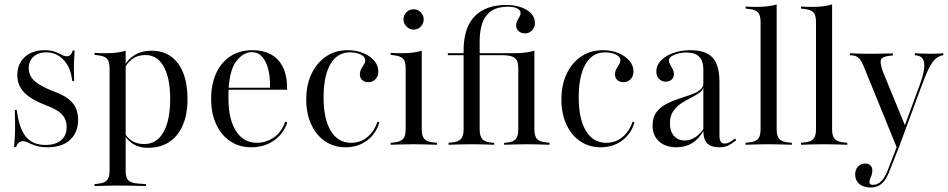

<svg xmlns="http://www.w3.org/2000/svg" viewBox="-20 -653 4276 866"><path d="M195.2 11.3Q162.9 11.3 141.9 4.4Q121 -2.4 107.7 -9.3Q94.4 -16.1 83.1 -16.1Q62.1 -16.1 52.4 10.5H43.5Q46 -16.1 47.2 -44Q48.4 -71.8 48 -100.4Q47.6 -129 46.8 -157.3H55.6Q66.1 -73.4 96.8 -36.3Q127.4 0.8 184.7 0.8Q230.6 0.8 255.6 -20.6Q280.6 -41.9 280.6 -79.8Q280.6 -114.5 259.3 -137.1Q237.9 -159.7 187.1 -178.2Q119.4 -204 88.7 -236.3Q58.1 -268.5 58.1 -314.5Q58.1 -365.3 91.9 -396Q125.8 -426.6 180.6 -426.6Q209.7 -426.6 227.8 -419.8Q246 -412.9 258.1 -406Q270.2 -399.2 282.3 -399.2Q291.9 -399.2 298 -405.6Q304 -412.1 308.1 -425H316.9Q315.3 -404.8 314.1 -383.1Q312.9 -361.3 313.3 -337.9Q313.7 -314.5 314.5 -287.9H305.6Q300 -346.8 267.7 -381.9Q235.5 -416.9 188.7 -416.9Q153.2 -416.9 131.5 -397.6Q109.7 -378.2 109.7 -345.2Q109.7 -312.1 134.7 -288.7Q159.7 -265.3 217.7 -242.7Q279 -221 305.6 -190.7Q332.3 -160.5 332.3 -112.9Q332.3 -55.6 296 -22.2Q259.7 11.3 195.2 11.3Z M510.5 183.9Q482.3 183.9 457.7 184.7Q433.1 185.5 406.5 186.3V177.4L420.2 175.8Q450 173.4 462.1 160.5Q474.2 147.6 474.2 116.9V-206.5H546.8V116.9Q546.8 137.9 552 150Q557.3 162.1 569.8 167.7Q582.3 173.4 603.2 175L637.9 177.4V186.3Q616.9 185.5 596.4 185.1Q575.8 184.7 554.8 184.3Q533.9 183.9 510.5 183.9ZM664.5 -424.2Q715.3 -424.2 751.2 -398.4Q787.1 -372.6 806.5 -323.8Q825.8 -275 825.8 -206.5Q825.8 -137.9 804.4 -88.3Q783.1 -38.7 743.1 -12.5Q703.2 13.7 647.6 13.7Q602.4 13.7 573.4 -8.5Q544.4 -30.6 538.7 -52.4L541.9 -57.3Q547.6 -37.1 571.4 -20.2Q595.2 -3.2 630.6 -3.2Q686.3 -3.2 716.9 -56.5Q747.6 -109.7 747.6 -206.5Q747.6 -300.8 718.5 -352.8Q689.5 -404.8 636.3 -404.8Q600 -404.8 575 -385.5Q550 -366.1 537.9 -336.3L534.7 -341.1Q546.8 -375.8 580.2 -400Q613.7 -424.2 664.5 -424.2ZM474.2 -206.5V-345.2Q474.2 -375.8 462.5 -388.3Q450.8 -400.8 418.5 -404L406.5 -405.6V-414.5Q423.4 -413.7 434.3 -413.3Q445.2 -412.9 455.6 -412.9Q482.3 -412.9 505.6 -415.7Q529 -418.5 546.8 -424.2V-414.5V-206.5Z M1112.9 11.3Q1059.7 11.3 1019 -15.7Q978.2 -42.7 955.2 -91.9Q932.3 -141.1 932.3 -207.3Q932.3 -271.8 954.4 -321.4Q976.6 -371 1018.5 -398.8Q1060.5 -426.6 1119.4 -426.6Q1166.1 -426.6 1201.2 -408.1Q1236.3 -389.5 1256 -350.4Q1275.8 -311.3 1275 -248.4H980.6L979.8 -257.3H1197.6Q1199.2 -300.8 1190.7 -337.1Q1182.3 -373.4 1163.7 -395.6Q1145.2 -417.7 1114.5 -417.7Q1079 -417.7 1048 -379.8Q1016.9 -341.9 1011.3 -255.6V-254Q1010.5 -241.9 1010.5 -229.8Q1010.5 -217.7 1010.5 -206.5Q1010.5 -115.3 1044.4 -62.1Q1078.2 -8.9 1138.7 -8.9Q1179 -8.9 1214.1 -32.3Q1249.2 -55.6 1266.9 -104.8L1275.8 -100.8Q1258.9 -49.2 1215.3 -19Q1171.8 11.3 1112.9 11.3Z M1538.7 11.3Q1486.3 11.3 1446.4 -15.7Q1406.5 -42.7 1383.9 -91.5Q1361.3 -140.3 1361.3 -204Q1361.3 -270.2 1385.1 -320.2Q1408.9 -370.2 1450.8 -398.4Q1492.7 -426.6 1548.4 -426.6Q1587.1 -426.6 1618.1 -413.7Q1649.2 -400.8 1667.7 -379.4Q1686.3 -358.1 1686.3 -330.6Q1686.3 -308.9 1673.4 -295.6Q1660.5 -282.3 1641.1 -282.3Q1624.2 -282.3 1613.7 -291.9Q1603.2 -301.6 1603.2 -316.1Q1603.2 -331.5 1609.3 -342.3Q1615.3 -353.2 1621.4 -362.5Q1627.4 -371.8 1627.4 -381.5Q1627.4 -396.8 1607.3 -406.9Q1587.1 -416.9 1558.1 -416.9Q1501.6 -416.9 1470.6 -364.1Q1439.5 -311.3 1439.5 -213.7Q1439.5 -116.1 1472.2 -62.5Q1504.8 -8.9 1563.7 -8.9Q1604.8 -8.9 1635.9 -33.9Q1666.9 -58.9 1683.1 -104.8L1691.1 -100.8Q1675.8 -49.2 1635.1 -19Q1594.4 11.3 1538.7 11.3Z M1809.7 -206.5V-345.2Q1809.7 -375.8 1798 -388.3Q1786.3 -400.8 1754 -404L1741.9 -405.6V-414.5Q1758.9 -413.7 1769.8 -413.3Q1780.6 -412.9 1791.1 -412.9Q1817.7 -412.9 1841.1 -415.7Q1864.5 -418.5 1882.3 -424.2V-414.5V-206.5ZM1846 -2.4Q1817.7 -2.4 1793.1 -1.6Q1768.5 -0.8 1741.9 0V-8.9L1755.6 -10.5Q1785.5 -12.9 1797.6 -25.8Q1809.7 -38.7 1809.7 -69.4V-206.5H1882.3V-69.4Q1882.3 -38.7 1894.4 -25.8Q1906.5 -12.9 1937.1 -10.5L1950.8 -8.9V0Q1924.2 -0.8 1899.2 -1.6Q1874.2 -2.4 1846 -2.4ZM1846 -519.4Q1827.4 -519.4 1813.7 -533.1Q1800 -546.8 1800 -566.1Q1800 -584.7 1813.3 -598Q1826.6 -611.3 1846 -611.3Q1864.5 -611.3 1877.8 -597.6Q1891.1 -583.9 1891.1 -565.3Q1891.1 -546.8 1877.8 -533.1Q1864.5 -519.4 1846 -519.4Z M2107.3 -2.4Q2079 -2.4 2054.4 -1.6Q2029.8 -0.8 2003.2 0V-8.9L2016.9 -10.5Q2046.8 -12.9 2058.9 -25.8Q2071 -38.7 2071 -69.4V-206.5H2143.5V-69.4Q2143.5 -38.7 2155.6 -25.4Q2167.7 -12.1 2197.6 -9.7L2208.9 -8.9V0Q2183.1 -0.8 2158.9 -1.6Q2134.7 -2.4 2107.3 -2.4ZM2071 -206.5V-423.4Q2071 -492.7 2092.7 -538.3Q2114.5 -583.9 2158.1 -607.3Q2201.6 -630.6 2264.5 -630.6Q2301.6 -630.6 2330.6 -620.2Q2359.7 -609.7 2376.2 -591.5Q2392.7 -573.4 2392.7 -549.2Q2392.7 -529 2379.8 -515.7Q2366.9 -502.4 2347.6 -502.4Q2330.6 -502.4 2319.4 -512.5Q2308.1 -522.6 2308.1 -537.9Q2308.1 -550 2313.3 -559.7Q2318.5 -569.4 2323.4 -578.2Q2328.2 -587.1 2328.2 -594.4Q2328.2 -606.5 2313.7 -614.5Q2299.2 -622.6 2270.2 -622.6Q2204.8 -622.6 2174.2 -583.5Q2143.5 -544.4 2143.5 -466.1V-206.5ZM2354 -2.4Q2327.4 -2.4 2303.6 -1.6Q2279.8 -0.8 2254 0V-8.9L2264.5 -9.7Q2294.4 -12.1 2306 -25.4Q2317.7 -38.7 2317.7 -69.4V-206.5H2390.3V-69.4Q2390.3 -38.7 2402.4 -25.8Q2414.5 -12.9 2445.2 -10.5L2458.9 -8.9V0Q2432.3 -0.8 2407.3 -1.6Q2382.3 -2.4 2354 -2.4ZM2317.7 -206.5V-342.7Q2317.7 -366.9 2311.3 -379.8Q2304.8 -392.7 2289.1 -398.4Q2273.4 -404 2245.2 -404L2285.5 -412.9Q2323.4 -412.9 2348 -415.7Q2372.6 -418.5 2390.3 -424.2V-206.5ZM2000 -404V-412.9H2301.6V-404Z M2689.5 11.3Q2637.1 11.3 2597.2 -15.7Q2557.3 -42.7 2534.7 -91.5Q2512.1 -140.3 2512.1 -204Q2512.1 -270.2 2535.9 -320.2Q2559.7 -370.2 2601.6 -398.4Q2643.5 -426.6 2699.2 -426.6Q2737.9 -426.6 2769 -413.7Q2800 -400.8 2818.5 -379.4Q2837.1 -358.1 2837.1 -330.6Q2837.1 -308.9 2824.2 -295.6Q2811.3 -282.3 2791.9 -282.3Q2775 -282.3 2764.5 -291.9Q2754 -301.6 2754 -316.1Q2754 -331.5 2760.1 -342.3Q2766.1 -353.2 2772.2 -362.5Q2778.2 -371.8 2778.2 -381.5Q2778.2 -396.8 2758.1 -406.9Q2737.9 -416.9 2708.9 -416.9Q2652.4 -416.9 2621.4 -364.1Q2590.3 -311.3 2590.3 -213.7Q2590.3 -116.1 2623 -62.5Q2655.6 -8.9 2714.5 -8.9Q2755.6 -8.9 2786.7 -33.9Q2817.7 -58.9 2833.9 -104.8L2841.9 -100.8Q2826.6 -49.2 2785.9 -19Q2745.2 11.3 2689.5 11.3Z M3152.4 -206.5V-338.7Q3152.4 -378.2 3133.5 -397.2Q3114.5 -416.1 3076.6 -416.1Q3045.2 -416.1 3021 -405.6Q2996.8 -395.2 2996.8 -380.6Q2996.8 -372.6 3002.4 -362.9Q3008.1 -353.2 3013.7 -341.9Q3019.4 -330.6 3019.4 -317.7Q3019.4 -303.2 3009.3 -294Q2999.2 -284.7 2983.1 -284.7Q2964.5 -284.7 2952.4 -297.2Q2940.3 -309.7 2940.3 -330.6Q2940.3 -358.1 2960.9 -379.8Q2981.5 -401.6 3016.5 -414.1Q3051.6 -426.6 3094.4 -426.6Q3163.7 -426.6 3194.4 -392.7Q3225 -358.9 3225 -283.1V-206.5ZM3031.5 11.3Q2981.5 11.3 2952.4 -15.3Q2923.4 -41.9 2923.4 -87.1Q2923.4 -123.4 2939.9 -146Q2956.5 -168.5 2982.7 -182.7Q3008.9 -196.8 3038.3 -206.5Q3067.7 -216.1 3093.5 -225Q3119.4 -233.9 3136.3 -246.4Q3153.2 -258.9 3153.2 -279L3154 -261.3Q3150 -245.2 3133.1 -233.5Q3116.1 -221.8 3094.4 -210.9Q3072.6 -200 3051.2 -185.9Q3029.8 -171.8 3015.7 -150.4Q3001.6 -129 3001.6 -96.8Q3001.6 -61.3 3019.8 -40.3Q3037.9 -19.4 3068.5 -19.4Q3093.5 -19.4 3116.5 -34.3Q3139.5 -49.2 3155.6 -76.6V-66.9Q3132.3 -25.8 3101.6 -7.3Q3071 11.3 3031.5 11.3ZM3225 -43.5Q3225 -23.4 3230.6 -14.5Q3236.3 -5.6 3248.4 -5.6Q3262.1 -5.6 3274.6 -13.7Q3287.1 -21.8 3296 -28.2L3300.8 -21Q3283.1 -6.5 3266.5 2.4Q3250 11.3 3223.4 11.3Q3187.1 11.3 3169.8 -6.5Q3152.4 -24.2 3152.4 -61.3V-206.5H3225Z M3446.8 -2.4Q3418.5 -2.4 3394 -1.6Q3369.4 -0.8 3342.7 0V-8.9L3356.5 -10.5Q3386.3 -12.9 3398.4 -25.8Q3410.5 -38.7 3410.5 -69.4V-206.5H3483.1V-69.4Q3483.1 -38.7 3495.2 -25.8Q3507.3 -12.9 3537.9 -10.5L3551.6 -8.9V0Q3525 -0.8 3500 -1.6Q3475 -2.4 3446.8 -2.4ZM3410.5 -206.5V-554Q3410.5 -584.7 3398.8 -597.2Q3387.1 -609.7 3354.8 -612.9L3342.7 -614.5V-623.4Q3359.7 -622.6 3370.6 -622.2Q3381.5 -621.8 3391.9 -621.8Q3418.5 -621.8 3441.9 -624.6Q3465.3 -627.4 3483.1 -633.1V-623.4V-206.5Z M3696.8 -2.4Q3668.5 -2.4 3644 -1.6Q3619.4 -0.8 3592.7 0V-8.9L3606.5 -10.5Q3636.3 -12.9 3648.4 -25.8Q3660.5 -38.7 3660.5 -69.4V-206.5H3733.1V-69.4Q3733.1 -38.7 3745.2 -25.8Q3757.3 -12.9 3787.9 -10.5L3801.6 -8.9V0Q3775 -0.8 3750 -1.6Q3725 -2.4 3696.8 -2.4ZM3660.5 -206.5V-554Q3660.5 -584.7 3648.8 -597.2Q3637.1 -609.7 3604.8 -612.9L3592.7 -614.5V-623.4Q3609.7 -622.6 3620.6 -622.2Q3631.5 -621.8 3641.9 -621.8Q3668.5 -621.8 3691.9 -624.6Q3715.3 -627.4 3733.1 -633.1V-623.4V-206.5Z M4025 12.9 3876.6 -351.6Q3868.5 -371 3861.7 -381.5Q3854.8 -391.9 3846.4 -396.8Q3837.9 -401.6 3825 -403.2L3813.7 -404V-412.9Q3830.6 -412.1 3850 -411.3Q3869.4 -410.5 3889.5 -410.5H3890.3H3893.5Q3918.5 -410.5 3939.9 -410.9Q3961.3 -411.3 3978.6 -411.7Q3996 -412.1 4007.3 -412.1V-403.2L3994.4 -401.6Q3961.3 -398.4 3954.4 -385.9Q3947.6 -373.4 3960.5 -333.9L4062.9 -84.7L4056.5 -75L4125.8 -262.9Q4144.4 -312.1 4148 -341.9Q4151.6 -371.8 4142.7 -386.3Q4133.9 -400.8 4112.9 -403.2L4106.5 -404V-412.9Q4123.4 -412.1 4143.1 -411.3Q4162.9 -410.5 4177.4 -410.5Q4196 -410.5 4210.5 -411.3Q4225 -412.1 4234.7 -412.9V-404L4227.4 -402.4Q4212.1 -398.4 4198.8 -386.7Q4185.5 -375 4171.4 -348Q4157.3 -321 4138.7 -271L4033.9 12.9ZM3906.5 192.7Q3874.2 192.7 3855.6 176.6Q3837.1 160.5 3837.1 133.9Q3837.1 112.1 3850 98.4Q3862.9 84.7 3883.1 84.7Q3897.6 84.7 3906 93.1Q3914.5 101.6 3914.5 115.3Q3914.5 127.4 3911.3 136.7Q3908.1 146 3904.8 153.6Q3901.6 161.3 3901.6 169.4Q3901.6 180.6 3917.7 180.6Q3938.7 180.6 3954.8 164.5Q3971 148.4 3983.9 115.3L4029 -1.6L4037.9 2.4L3993.5 114.5Q3983.1 142.7 3970.6 160.1Q3958.1 177.4 3942.3 185.1Q3926.6 192.7 3906.5 192.7Z"/></svg>

Font: Playfair 144pt SemiCondensed Light
Style: Regular
Weight: 300
Width: 4
Designer: Claus Eggers Sørensen
Foundry: Claus Eggers Sørensen
Version: Version 2.203